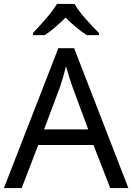

<svg xmlns="http://www.w3.org/2000/svg" viewBox="-20 -1030 679 984"><path d="M362 -1010H272C246 -965 186 -900 149 -861V-850H209C244 -872 280 -904 316 -940C352 -904 390 -871 425 -850H487V-861C449 -899 386 -965 362 -1010ZM545 -66H638L360 -783H279L0 -66H91L176 -287H459ZM352 -583 432 -367H206L287 -583C295 -606 308 -649 318 -690C325 -665 346 -599 352 -583Z"/></svg>

Font: Noto Sans Malayalam UI
Style: Regular
Weight: 400
Designer: Jelle Bosma - Monotype Design Team
Foundry: Monotype Imaging Inc.
Version: Version 2.104